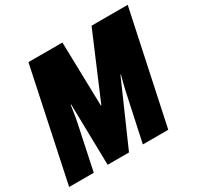

<svg xmlns="http://www.w3.org/2000/svg" viewBox="-158 -890 1094 1067"><g transform="rotate(-30 389.0 -357.0)"><path d="M146 -714H364L374 -304H377L551 -714H783L631 0H468L537 -321Q541 -340 551 -376L557 -398H554L379 0H242L234 -392H231Q219 -310 213 -284L153 0H-5Z"/></g></svg>

Font: Noto Sans UI CondBlack
Style: Italic
Weight: 900
Width: 3
Italic angle: -12°
Designer: Monotype Design Team
Foundry: Monotype Imaging Inc.
Version: Version 1.001